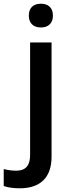

<svg xmlns="http://www.w3.org/2000/svg" viewBox="-79 -767 378 1027"><path d="M26.9 240.2Q-24.9 240.2 -59.1 228V137.2Q-25.9 146 8.8 146Q82 146 82 63V-540H196.8V70.8Q196.8 154.3 153.1 197.3Q109.4 240.2 26.9 240.2ZM75.2 -683.1Q75.2 -713.9 92 -730.5Q108.9 -747.1 140.1 -747.1Q170.4 -747.1 187.3 -730.5Q204.1 -713.9 204.1 -683.1Q204.1 -653.8 187.3 -637Q170.4 -620.1 140.1 -620.1Q108.9 -620.1 92 -637Q75.2 -653.8 75.2 -683.1Z"/></svg>

Font: TypoPRO Open Sans
Style: Regular
Weight: 600
Foundry: Ascender Corporation
Version: Version 1.10